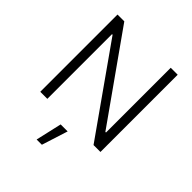

<svg xmlns="http://www.w3.org/2000/svg" viewBox="-260 -882 1278 1278"><g transform="rotate(45 379.5 -242.5)"><path d="M663.1 -727.1V0H598.1L168.5 -608.9H163.1V0H96.7V-727.1H160.6L591.8 -117.7H597.7V-727.1ZM304.2 241.7 346.2 57.6H412.1L353.5 241.7Z"/></g></svg>

Font: Interop Light
Style: Regular
Weight: 300
Designer: Rasmus Andersson, Google, Jang Haemin
Foundry: jhaemin
Version: Version 1.007